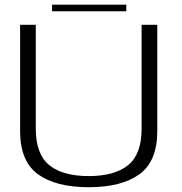

<svg xmlns="http://www.w3.org/2000/svg" viewBox="-20 -778 762 802"><path d="M350.5 4Q488 4 562.5 -50.2Q637 -104.5 637 -230.5V-674.5H571.5V-240.5Q571.5 -134 515.2 -88.2Q459 -42.5 350.5 -42.5Q242 -42.5 185.8 -88.2Q129.5 -134 129.5 -240.5V-674.5H64V-230.5Q64 -104.5 138.5 -50.2Q213 4 350.5 4ZM197.5 -731H507.5V-758.5H197.5Z"/></svg>

Font: Anybody SemiExpanded Light
Style: Regular
Weight: 300
Width: 6
Version: Version 1.113;gftools[0.9.25]